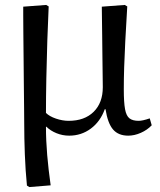

<svg xmlns="http://www.w3.org/2000/svg" viewBox="-20 -535 649 777"><path d="M99 222 89 216Q83 155 80.5 89.5Q78 24 78 -36Q78 -57 77.5 -98.5Q77 -140 76.5 -192Q76 -244 75.5 -297.5Q75 -351 74.5 -397.5Q74 -444 74 -474Q74 -504 74 -508L167 -515L177 -509Q174 -447 171.5 -371Q169 -295 167.5 -218Q166 -141 166 -78Q180 -64 206.5 -55Q233 -46 258 -46Q322 -46 359 -82.5Q396 -119 396 -182Q396 -191 395.5 -224.5Q395 -258 394.5 -303Q394 -348 393.5 -392.5Q393 -437 392.5 -469Q392 -501 392 -508L485 -515L495 -509Q490 -428 487 -368.5Q484 -309 482.5 -263Q481 -217 481 -173Q481 -121 486 -93.5Q491 -66 504 -56Q517 -46 541 -46Q557 -46 586 -56L594 -28Q576 -9 550 2.5Q524 14 499 14Q459 14 437.5 -11Q416 -36 407 -93H404Q386 -43 347.5 -14.5Q309 14 260 14Q233 14 208.5 4Q184 -6 168 -22H166Q166 34 171 92.5Q176 151 185 215Z"/></svg>

Font: Literata 36pt
Style: Regular
Weight: 400
Designer: Latin by Veronika Burian and Jose Scaglione. Greek by Irene Vlachou. Cyrillic by Vera Evstafieva.
Foundry: TypeTogether
Version: Version 3.002